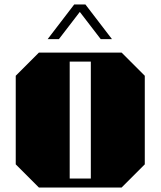

<svg xmlns="http://www.w3.org/2000/svg" viewBox="-20 -834 714 854"><path d="M428 -660 335 -781 242 -660H192L310 -814H360L478 -660ZM624 -497V-103L521 0H153L50 -103V-497L153 -600H521ZM290 -560V-40H384V-560Z"/></svg>

Font: Kumar One
Style: Regular
Weight: 400
Designer: Parimal Parmar
Foundry: Indian Type Foundry
Version: Version 1.000;PS 1.000;hotconv 1.0.88;makeotf.lib2.5.647800